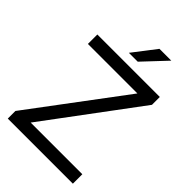

<svg xmlns="http://www.w3.org/2000/svg" viewBox="-279 -1083 1193 1193"><g transform="rotate(45 317.0 -486.5)"><path d="M601 0H29V-67L488 -680H53V-763H602V-694L147 -83H601ZM350 -821H272L389 -973H493Z"/></g></svg>

Font: Open Sauce One
Style: Regular
Weight: 400
Designer: Alfredo Marco Pradil
Foundry: Creative Sauce Fz LLC
Version: Version 1.477